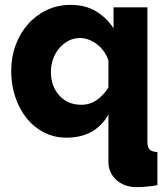

<svg xmlns="http://www.w3.org/2000/svg" viewBox="-20 -555 680 788"><path d="M253 10Q203 10 161.5 -11Q120 -32 90 -69Q60 -106 43 -156Q26 -206 26 -264Q26 -321 44.5 -370.5Q63 -420 95.5 -456.5Q128 -493 172.5 -514Q217 -535 270 -535Q330 -535 373.5 -509Q417 -483 446 -439V-525H585V25Q585 49 594 58.5Q603 68 626 69V205Q605 209 581 211Q557 213 538 213Q515 213 494.5 205.5Q474 198 458.5 184.5Q443 171 434 152Q425 133 425 110V-85Q371 10 253 10ZM314 -125Q349 -125 377 -144.5Q405 -164 425 -196V-307Q419 -326 407 -343Q395 -360 379 -372.5Q363 -385 345 -392Q327 -399 309 -399Q283 -399 261 -387.5Q239 -376 223 -357Q207 -338 198 -313Q189 -288 189 -260Q189 -201 223.5 -163Q258 -125 314 -125Z"/></svg>

Font: Boldmen
Style: Bold
Weight: 700
Designer: Matt McInerney, Pablo Impallari, Rodrigo Fuenzalida
Foundry: LIVING CONCEPT
Version: Version 1.000